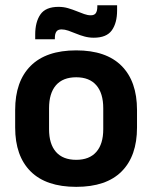

<svg xmlns="http://www.w3.org/2000/svg" viewBox="-20 -695 577 728"><path d="M269 13.5Q155 13.5 96.2 -45Q37.5 -103.5 37.5 -211.5V-278Q37.5 -386.5 96.2 -445.2Q155 -504 269 -504Q382.5 -504 441 -445.2Q499.5 -386.5 499.5 -278V-211.5Q499.5 -103.5 441.2 -45Q383 13.5 269 13.5ZM269 -89Q319 -89 345.2 -119Q371.5 -149 371.5 -205V-284.5Q371.5 -341.5 345.2 -371.8Q319 -402 269 -402Q218.5 -402 192.2 -371.8Q166 -341.5 166 -284.5V-205Q166 -149 192.2 -119Q218.5 -89 269 -89ZM335.5 -552Q317.5 -552 300.8 -556.5Q284 -561 268.5 -567.5Q253 -574 239 -578.8Q225 -583.5 213.5 -583.5Q199.5 -583.5 193.8 -575.2Q188 -567 188 -550.5V-546H113.5V-564Q113.5 -611.5 133.2 -640.2Q153 -669 202 -669Q221 -669 238 -664Q255 -659 270.2 -652.8Q285.5 -646.5 299 -641.8Q312.5 -637 324 -637Q338 -637 343.5 -645.5Q349 -654 349 -670V-675H424V-655.5Q424 -608 404 -580Q384 -552 335.5 -552Z"/></svg>

Font: Anek Bangla Medium SemiBold
Style: Regular
Weight: 600
Version: Version 1.003